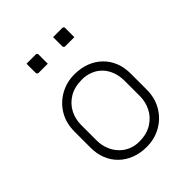

<svg xmlns="http://www.w3.org/2000/svg" viewBox="-211 -884 1022 1022"><g transform="rotate(-45 300.0 -373.0)"><path d="M300 -536Q349 -536 388.5 -520.5Q428 -505 456.5 -477Q485 -449 500 -411Q515 -373 515 -328V-207Q515 -143 486 -94Q457 -45 408 -17.5Q359 10 300 10Q251 10 211.5 -5.5Q172 -21 143.5 -49Q115 -77 100 -115Q85 -153 85 -198V-319Q85 -384 114 -432.5Q143 -481 192 -508.5Q241 -536 300 -536ZM309 -488Q252 -488 213.5 -464.5Q175 -441 155 -403Q135 -365 135 -319V-205Q135 -168 147.5 -136.5Q160 -105 182 -83Q202 -62 230 -50Q258 -38 291 -38Q348 -38 387 -62.5Q426 -87 445.5 -125.5Q465 -164 465 -207V-321Q465 -360 453 -391.5Q441 -423 419 -445Q399 -465 371 -476.5Q343 -488 309 -488ZM160 -756Q177 -756 194.5 -756Q212 -756 229 -756Q233 -756 235 -754.5Q237 -753 238.5 -751Q240 -749 240 -745V-676Q223 -676 205.5 -676Q188 -676 171 -676Q168 -676 165.5 -677.5Q163 -679 161.5 -681.5Q160 -684 160 -687ZM360 -756Q377 -756 394.5 -756Q412 -756 429 -756Q433 -756 435 -754.5Q437 -753 438.5 -751Q440 -749 440 -745V-676Q423 -676 405.5 -676Q388 -676 371 -676Q368 -676 365.5 -677.5Q363 -679 361.5 -681.5Q360 -684 360 -687Z"/></g></svg>

Font: Recursive Light
Style: Regular
Weight: 300
Version: Version 1.085